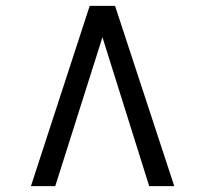

<svg xmlns="http://www.w3.org/2000/svg" viewBox="-20 -768 700 655"><path d="M372.5 -748 574.5 -133H489L329.5 -641L168.5 -133H85.5L286 -748Z"/></svg>

Font: Merriweather 28pt
Style: Regular
Weight: 400
Version: Version 2.100